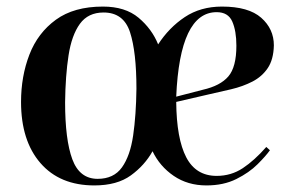

<svg xmlns="http://www.w3.org/2000/svg" viewBox="-20 -550 889 584"><path d="M655 -530Q736 -530 774.5 -496Q813 -462 813 -412Q812 -369 794.5 -343Q777 -317 748 -302Q719 -287 683 -278.5Q647 -270 611 -262L516 -240Q517 -128 546.5 -71.5Q576 -15 639 -15Q683 -15 718.5 -38.5Q754 -62 790 -103L801 -93Q789 -76 763.5 -50.5Q738 -25 699 -5.5Q660 14 608 14Q551 14 508.5 -15Q466 -44 444 -90Q420 -47 378 -16.5Q336 14 267 14Q162 14 103 -54Q44 -122 44 -240Q44 -318 69.5 -384Q95 -450 150 -490Q205 -530 293 -530Q361 -530 401.5 -496Q442 -462 461 -415Q494 -466 542 -498Q590 -530 655 -530ZM699 -411Q699 -456 686.5 -484.5Q674 -513 639 -513Q527 -513 516 -256L597 -277Q650 -289 674.5 -317.5Q699 -346 699 -411ZM277 -6Q326 -6 351 -41Q376 -76 385 -138Q394 -200 395 -280Q395 -392 375.5 -452Q356 -512 295 -512Q248 -512 223 -477.5Q198 -443 188.5 -381.5Q179 -320 178 -239Q178 -125 200 -65.5Q222 -6 277 -6Z"/></svg>

Font: Literata 72pt SemiBold
Style: Italic
Weight: 600
Italic angle: -2°
Designer: Latin by Veronika Burian and Jose Scaglione. Greek by Irene Vlachou. Cyrillic by Vera Evstafieva
Foundry: TypeTogether
Version: Version 3.002